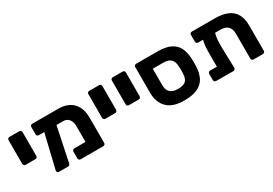

<svg xmlns="http://www.w3.org/2000/svg" viewBox="20 -1277 2832 1994"><g transform="rotate(-30 1436.0 -280.5)"><path d="M82 -236Q71 -236 64 -243.5Q57 -251 57 -261V-546Q57 -557 64 -564Q71 -571 82 -571H200Q211 -571 218 -564Q225 -557 225 -546V-261Q225 -251 218 -243.5Q211 -236 200 -236Z M646 -434H355Q344 -434 337 -441Q330 -448 330 -459V-546Q330 -557 337 -564Q344 -571 355 -571H671Q737 -571 789.5 -545Q842 -519 872.5 -465Q903 -411 903 -327V-25Q903 -15 895.5 -7.5Q888 0 877 0H606Q596 0 588.5 -7.5Q581 -15 581 -25V-106Q581 -117 588.5 -124Q596 -131 606 -131H740V-319Q740 -356 728 -382Q716 -408 695 -421Q674 -434 646 -434ZM347 0Q337 0 329 -7.5Q321 -15 323 -26L429 -471Q431 -481 438 -488Q445 -495 455 -494L549 -493Q560 -493 568 -484Q576 -475 573 -464L482 -26Q481 -15 473.5 -7.5Q466 0 456 0Z M1039 -236Q1028 -236 1021 -243.5Q1014 -251 1014 -261V-546Q1014 -557 1021 -564Q1028 -571 1039 -571H1157Q1168 -571 1175 -564Q1182 -557 1182 -546V-261Q1182 -251 1175 -243.5Q1168 -236 1157 -236Z M1321 -236Q1310 -236 1303 -243.5Q1296 -251 1296 -261V-546Q1296 -557 1303 -564Q1310 -571 1321 -571H1439Q1450 -571 1457 -564Q1464 -557 1464 -546V-261Q1464 -251 1457 -243.5Q1450 -236 1439 -236Z M1845 10Q1708 10 1642 -57Q1576 -124 1576 -241V-546Q1576 -557 1583 -564Q1590 -571 1601 -571H1855Q1955 -571 2013 -542Q2071 -513 2097.5 -459Q2124 -405 2127 -330Q2128 -320 2128 -301.5Q2128 -283 2128 -264Q2128 -245 2127 -235Q2124 -159 2096.5 -104Q2069 -49 2008 -19.5Q1947 10 1845 10ZM1845 -127Q1916 -127 1943 -153.5Q1970 -180 1972 -240Q1973 -250 1973 -266.5Q1973 -283 1973 -299Q1973 -315 1972 -325Q1970 -383 1941.5 -411.5Q1913 -440 1850 -440H1725V-243Q1725 -184 1756.5 -155.5Q1788 -127 1845 -127Z M2269 -440Q2258 -440 2251 -447Q2244 -454 2244 -465V-546Q2244 -557 2251 -564Q2258 -571 2269 -571H2543Q2633 -571 2694 -545.5Q2755 -520 2786 -466Q2817 -412 2817 -326V-25Q2817 -15 2810 -7.5Q2803 0 2792 0H2680Q2669 0 2662 -7Q2655 -14 2655 -25V-321Q2655 -379 2626.5 -409.5Q2598 -440 2537 -440ZM2393 -509H2438Q2465 -509 2475.5 -498Q2486 -487 2482 -475Q2472 -443 2466 -414.5Q2460 -386 2458 -356Q2456 -326 2456 -289L2463 -25Q2463 -15 2456 -7.5Q2449 0 2438 0L2231 -1Q2221 -1 2213.5 -8Q2206 -15 2206 -26V-101Q2206 -111 2213.5 -118.5Q2221 -126 2231 -126L2312 -125V-287Q2312 -320 2314 -349.5Q2316 -379 2321.5 -410Q2327 -441 2338 -475Q2343 -489 2354.5 -499Q2366 -509 2393 -509Z"/></g></svg>

Font: DVN-Rubik
Style: Bold
Weight: 700
Designer: Hubert and Fischer
Foundry: Hubert & Fischer
Version: Version 2.102